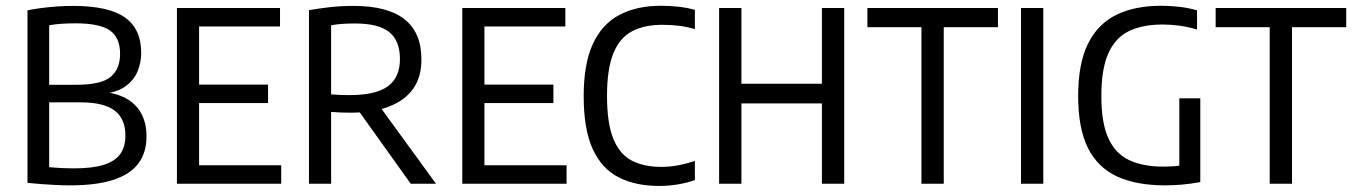

<svg xmlns="http://www.w3.org/2000/svg" viewBox="-20 -622 4582 650"><path d="M217 5.5Q192.5 5.5 167.8 4.2Q143 3 119 1.2Q95 -0.5 73 -3V-587Q95 -591.5 119.8 -594.8Q144.5 -598 171.5 -600Q198.5 -602 227.5 -602Q347.5 -602 402.8 -563Q458 -524 458 -443Q458 -410.5 446 -381.2Q434 -352 407.5 -331.8Q381 -311.5 338 -305.5V-310Q383 -304 413.8 -284.8Q444.5 -265.5 460.2 -234Q476 -202.5 476 -160.5Q476 -106 449 -69.2Q422 -32.5 364.8 -13.5Q307.5 5.5 217 5.5ZM229.5 -52Q293 -52 331.2 -64Q369.5 -76 387 -100.5Q404.5 -125 404.5 -163Q404.5 -220 368 -247.8Q331.5 -275.5 253 -275.5H137.5V-335H238Q322.5 -335 354.5 -361.8Q386.5 -388.5 386.5 -439.5Q386.5 -495 352 -519Q317.5 -543 235.5 -543Q209.5 -543 188.2 -541.5Q167 -540 146.5 -536.5V-56Q168 -54 188.5 -53Q209 -52 229.5 -52Z M579 0V-595H928V-532.5H654V-62.5H932V0ZM636 -273V-335.5H887.5V-273Z M1026 0V-587.5Q1060 -593.5 1096.8 -597.8Q1133.5 -602 1177 -602Q1292 -602 1349.2 -557Q1406.5 -512 1406.5 -422.5Q1407.5 -362.5 1379 -322Q1350.5 -281.5 1296.2 -261Q1242 -240.5 1166 -240.5Q1150 -240.5 1132.2 -241.2Q1114.5 -242 1101 -243V0ZM1370.5 0 1172.5 -277H1254.5L1456 0ZM1162.5 -300Q1252.5 -300 1293.2 -330Q1334 -360 1334 -422Q1334 -483.5 1298.2 -513Q1262.5 -542.5 1181.5 -542.5Q1158.5 -542.5 1139.5 -541.2Q1120.5 -540 1101 -536.5V-302.5Q1119 -301 1132.5 -300.5Q1146 -300 1162.5 -300Z M1545 0V-595H1894V-532.5H1620V-62.5H1898V0ZM1602 -273V-335.5H1853.5V-273Z M2211 7.5Q2132 7.5 2074.8 -21.5Q2017.5 -50.5 1986.8 -117Q1956 -183.5 1956 -296.5Q1956 -406 1987 -473.2Q2018 -540.5 2076.8 -571.5Q2135.5 -602.5 2218 -602.5Q2246.5 -602.5 2277 -599.2Q2307.5 -596 2332.5 -588.5V-523.5Q2303 -532 2276.5 -535Q2250 -538 2222 -538Q2161 -538 2119.5 -516Q2078 -494 2056.5 -441.5Q2035 -389 2035 -297.5Q2035 -204 2056.5 -151.8Q2078 -99.5 2119 -78.2Q2160 -57 2218.5 -57Q2246 -57 2273.8 -62Q2301.5 -67 2332.5 -77V-12.5Q2308 -3.5 2276.5 2Q2245 7.5 2211 7.5Z M2414.5 0V-595H2490V-338.5H2762.5V-595H2838V0H2762.5V-272H2490V0Z M3099.5 0V-530H2916.5V-595H3358.5V-530H3175V0Z M3436.5 0V-595H3512V0Z M3923.5 5.5Q3827.5 5.5 3762 -24.5Q3696.5 -54.5 3663.2 -121Q3630 -187.5 3630 -297Q3630 -406.5 3663.2 -473.8Q3696.5 -541 3759.2 -571.8Q3822 -602.5 3910.5 -602.5Q3943 -602.5 3974 -598.8Q4005 -595 4032.5 -587V-522Q4002.5 -531 3973.8 -535Q3945 -539 3916 -539Q3848.5 -539 3802.2 -516.8Q3756 -494.5 3732.2 -441.5Q3708.5 -388.5 3708.5 -296.5Q3708.5 -206.5 3732 -154.5Q3755.5 -102.5 3802 -80.2Q3848.5 -58 3918 -58Q3938 -58 3957.8 -59.5Q3977.5 -61 3995 -64.5L3972.5 -42V-289H4043.5V-5.5Q4010.5 0.5 3981.2 3Q3952 5.5 3923.5 5.5Z M4278.5 0V-530H4095.5V-595H4537.5V-530H4354V0Z"/></svg>

Font: Encode Sans SC Condensed
Style: Regular
Weight: 400
Width: 3
Designer: Multiple Designers
Foundry: Impallari Type
Version: Version 3.002